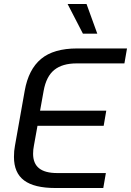

<svg xmlns="http://www.w3.org/2000/svg" viewBox="-20 -943 657 963"><path d="M50 -156Q50 -187 55 -212L104 -488Q123 -595 186 -647.5Q249 -700 367 -700H617L604 -625H364Q293 -625 252.5 -592.5Q212 -560 199 -488L181 -388H513L500 -312H168L150 -212Q146 -193 146 -172Q146 -123 176 -99Q206 -75 267 -75H511L498 0H258Q152 0 101 -38Q50 -76 50 -156ZM319 -923H414L468 -774H396Z"/></svg>

Font: KoHo Medium
Style: Italic
Weight: 500
Italic angle: -10°
Designer: Cadson Demak & Katatrad Team
Foundry: Cadson Demak Co.,Ltd.
Version: Version 1.000